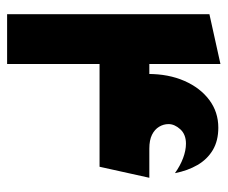

<svg xmlns="http://www.w3.org/2000/svg" viewBox="-70 -570 640 540"><g transform="rotate(90 250.0 -300.0)"><path d="M188 -306V-396Q188 -454 207.5 -498.5Q227 -543 261 -568.5Q295 -594 339 -594Q376 -594 402 -578.5Q428 -563 444 -535.5Q460 -508 467 -472Q446 -487 424.5 -495Q403 -503 384 -503Q358 -503 343.5 -487Q329 -471 329 -454Q329 -440 336.5 -427.5Q344 -415 359 -407.5Q374 -400 398 -400H451L452 -306ZM50 -260V-400H480L449 -260ZM20 0V-569L160 -600V0Z"/></g></svg>

Font: Reem Kufi Fun
Style: Bold
Weight: 700
Designer: Khaled Hosny
Version: Version 1.005